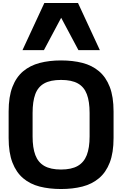

<svg xmlns="http://www.w3.org/2000/svg" viewBox="-20 -1259 821 1290"><path d="M390 11Q311 11 246.5 -5.5Q182 -22 135.5 -61.5Q89 -101 63.5 -167Q38 -233 38 -332V-510Q38 -609 63.5 -675Q89 -741 135.5 -780Q182 -819 246.5 -836Q311 -853 390 -853Q469 -853 533.5 -836.5Q598 -820 645 -780.5Q692 -741 717.5 -675Q743 -609 743 -510V-332Q743 -233 717.5 -167Q692 -101 645 -61.5Q598 -22 533.5 -5.5Q469 11 390 11ZM390 -120Q460 -120 502 -144Q544 -168 563 -217Q582 -266 582 -342V-500Q582 -577 563.5 -626Q545 -675 503 -698.5Q461 -722 390 -722Q319 -722 277 -698.5Q235 -675 217 -626Q199 -577 199 -500V-342Q199 -266 217.5 -217Q236 -168 278 -144Q320 -120 390 -120ZM507 -922 338 -1239H504L651 -922ZM131 -922 278 -1239H444L275 -922Z"/></svg>

Font: Matangi Black
Style: Regular
Weight: 900
Designer: Prashant Pant
Foundry: The Graphic Ant
Version: Version 3.002